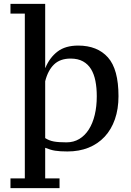

<svg xmlns="http://www.w3.org/2000/svg" viewBox="-20 -770 676 990"><path d="M287 200H34V150H108V-700H34V-750H213V-420H214Q236 -473 276.5 -504Q317 -535 383 -535Q482 -535 536.5 -474Q591 -413 591 -274Q591 -208 572.5 -155Q554 -102 519.5 -65Q485 -28 436.5 -8.5Q388 11 328 11Q308 11 292.5 10Q277 9 264 7Q251 5 238.5 1Q226 -3 213 -8V150H287ZM344 -468Q290 -468 258.5 -437.5Q227 -407 213 -351V-58Q233 -45 257.5 -40.5Q282 -36 323 -36Q360 -36 389 -53.5Q418 -71 438 -102.5Q458 -134 468.5 -177.5Q479 -221 479 -274Q479 -317 472 -352.5Q465 -388 449.5 -413.5Q434 -439 408 -453.5Q382 -468 344 -468Z"/></svg>

Font: PT Serif Caption
Style: Regular
Weight: 400
Designer: A.Korolkova, O.Umpeleva, V.Yefimov
Foundry: ParaType Ltd
Version: Version 1.000W OFL